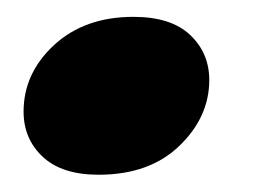

<svg xmlns="http://www.w3.org/2000/svg" viewBox="-20 -197 318 228"><path d="M97 10.5Q53.5 10.5 30.8 -10.8Q8 -32 8 -64.5Q8 -110 44.2 -143.5Q80.5 -177 138.5 -177Q183 -177 205.8 -155.5Q228.5 -134 228.5 -102Q228.5 -58 193 -23.8Q157.5 10.5 97 10.5Z"/></svg>

Font: Fraunces 144pt Soft Black
Style: Italic
Weight: 900
Italic angle: -16°
Version: Version 1.000;[b76b70a41]